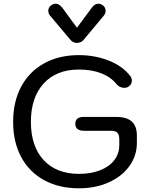

<svg xmlns="http://www.w3.org/2000/svg" viewBox="-20 -1008 811 1038"><path d="M51 -349Q51 -458 94.5 -539.5Q138 -621 218.5 -665.5Q299 -710 406 -710Q494 -710 569 -680Q644 -650 683 -598Q693 -587 693 -572Q693 -552 675 -540Q665 -533 652 -533Q641 -533 629.5 -538Q618 -543 611 -552Q580 -591 528 -611.5Q476 -632 406 -632Q285 -632 216 -556.5Q147 -481 147 -349Q147 -217 216 -142.5Q285 -68 407 -68Q472 -68 521.5 -87.5Q571 -107 598 -142.5Q625 -178 625 -224V-254Q625 -279 615 -290Q605 -301 578 -301H433Q411 -301 399 -310.5Q387 -320 387 -338Q387 -376 433 -376H607Q665 -376 692.5 -351Q720 -326 720 -274V-236Q720 -166 679.5 -110Q639 -54 567.5 -22Q496 10 407 10Q299 10 218.5 -34Q138 -78 94.5 -159Q51 -240 51 -349ZM358 -796 252 -922Q241 -934 241 -950Q241 -967 257 -980Q270 -988 281 -988Q299 -988 317 -966L396 -858L476 -966Q492 -988 512 -988Q524 -988 535 -980Q551 -968 551 -950Q551 -934 540 -922L435 -796Q420 -776 396 -776Q373 -776 358 -796Z"/></svg>

Font: Kodchasan Medium
Style: Regular
Weight: 500
Designer: Katatrad Aksorn Co.,Ltd.
Foundry: Cadson Demak Co.,Ltd.
Version: Version 1.000; ttfautohint (v1.6)